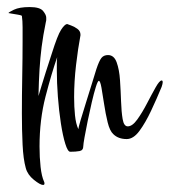

<svg xmlns="http://www.w3.org/2000/svg" viewBox="-20 -449 481 544"><path d="M102 75Q94 75 76 60.5Q58 46 53 27Q46 2 44 -39Q42 -80 42 -128Q42 -179 43 -232.5Q44 -286 44 -331Q44 -353 44 -371.5Q44 -390 42 -404Q40 -406 30.5 -407.5Q21 -409 12.5 -410.5Q4 -412 4 -412Q4 -414 19.5 -421.5Q35 -429 64 -429Q93 -429 102 -418Q111 -407 111 -399Q111 -396 111 -393Q111 -390 110 -387Q102 -348 98 -316.5Q94 -285 92 -252.5Q90 -220 89 -177Q90 -180 98.5 -208.5Q107 -237 127 -298Q143 -349 153 -364.5Q163 -380 170 -381Q172 -380 181 -377Q190 -374 199 -367.5Q208 -361 208 -351V-349Q201 -312 195.5 -265Q190 -218 190 -174Q190 -146 192.5 -122Q195 -98 202 -83Q202 -87 208.5 -109Q215 -131 224 -159.5Q233 -188 241 -214Q249 -240 253 -253Q261 -277 267.5 -285Q274 -293 286 -293Q303 -293 310.5 -272.5Q318 -252 320 -222Q322 -192 323 -162Q324 -132 327.5 -111.5Q331 -91 342 -91Q355 -91 369 -110.5Q383 -130 396.5 -156Q410 -182 421 -201.5Q432 -221 438 -221Q441 -221 441 -216Q441 -212 438 -203Q424 -169 408 -135Q392 -101 375 -78Q358 -55 339 -55Q315 -55 301 -69Q291 -78 285 -102.5Q279 -127 275 -154Q271 -181 267.5 -200.5Q264 -220 260 -220Q257 -220 251.5 -202.5Q246 -185 240 -159Q234 -133 228.5 -106.5Q223 -80 219.5 -60Q216 -40 216 -35Q216 -23 205.5 -21Q195 -19 179 -19Q172 -19 165 -41.5Q158 -64 152.5 -99.5Q147 -135 144 -175Q141 -215 141 -249Q141 -260 141 -269.5Q141 -279 142 -287Q126 -241 109 -175.5Q92 -110 92 -34Q92 -3 95 24Q98 51 105 66Q106 68 106 71Q106 75 102 75Z"/></svg>

Font: Comforter
Style: Regular
Weight: 400
Designer: Robert E. Leuschke
Foundry: Robert E. Leuschke
Version: Version 1.013; ttfautohint (v1.8.3)